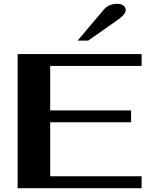

<svg xmlns="http://www.w3.org/2000/svg" viewBox="-20 -982 785 1002"><path d="M72 -700H719V-638H242V-406H664V-344H242V-62H719V0H72ZM520 -930Q535 -947 552 -954.5Q569 -962 592 -962Q612 -962 624 -953Q636 -944 636 -930Q636 -907 594 -878L440 -770H385Z"/></svg>

Font: Fahkwang
Style: Bold
Weight: 700
Designer: Suppakit Chalermlarp | Katatrad Co.,Ltd.
Foundry: Cadson Demak Co.,Ltd.
Version: Version 1.000; ttfautohint (v1.6)